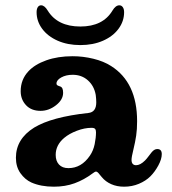

<svg xmlns="http://www.w3.org/2000/svg" viewBox="-20 -694 647 724"><path d="M98 -6Q74 -17 57 -41Q40 -65 40 -99Q40 -170 109 -213Q175 -253 313 -268Q343 -271 343 -308Q343 -320 341 -336Q335 -370 311.5 -391Q288 -412 254 -412Q229 -412 211 -402Q193 -392 193 -379Q193 -375 195.5 -373Q198 -371 204 -369Q212 -367 215 -361Q218 -355 218 -344Q218 -318 191 -297Q164 -276 133 -276Q98 -276 78 -297.5Q58 -319 58 -350Q58 -394 87 -425Q111 -451 154.5 -466.5Q198 -482 254 -482Q293 -482 332 -472.5Q371 -463 399 -445Q497 -383 497 -237Q497 -206 493.5 -182.5Q490 -159 483 -130Q476 -102 476 -91Q476 -81 480.5 -76Q485 -71 493 -71Q509 -71 527 -89Q533 -95 540 -104.5Q547 -114 552 -120Q562 -132 573 -132Q590 -132 590 -113Q590 -94 577 -70Q564 -46 547 -29Q530 -12 504 -1Q478 10 448 10Q421 10 399.5 0.5Q378 -9 364 -26Q360 -30 356 -35.5Q352 -41 348.5 -44Q345 -47 342 -47Q338 -47 329 -40Q297 -16 261.5 -3Q226 10 183 10Q134 10 98 -6ZM238 -60Q287 -60 319 -107Q332 -126 337 -150.5Q342 -175 342 -195Q342 -204 338.5 -208Q335 -212 325 -212Q299 -212 270 -201Q241 -190 222 -174Q190 -147 190 -110Q190 -87 202.5 -73.5Q215 -60 238 -60ZM118 -648Q118 -660 122.5 -667Q127 -674 135 -674Q148 -674 160 -654Q197 -594 283 -594Q368 -594 404 -654Q416 -674 430 -674Q438 -674 443 -667Q448 -660 448 -648Q448 -614 427 -585.5Q406 -557 368.5 -540.5Q331 -524 283 -524Q235 -524 197.5 -540.5Q160 -557 139 -585.5Q118 -614 118 -648Z"/></svg>

Font: Raigarh
Style: Bold
Weight: 700
Designer: jaikishan Patel
Foundry: MagicType
Version: Version 1.000